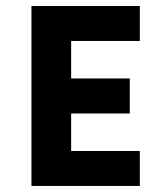

<svg xmlns="http://www.w3.org/2000/svg" viewBox="-20 -615 540 635"><path d="M442.4 -479.5V-595.2H84V0H442.4V-115.7H215.3V-239.7H409.2V-355.5H215.3V-479.5Z"/></svg>

Font: Now ExtraBold
Style: Regular
Weight: 800
Designer: Alfredo Marco Pradil
Foundry: Alfredo Marco Pradil
Version: Version 1.200;hotconv 1.0.109;makeotfexe 2.5.65596